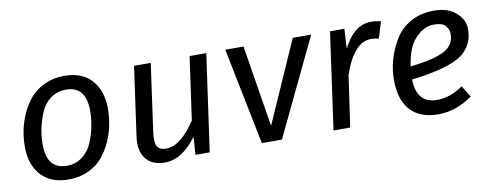

<svg xmlns="http://www.w3.org/2000/svg" viewBox="-52 -778 2637 1029"><g transform="rotate(-10 1266.5 -263.5)"><path d="M321.8 -464.8Q273.9 -464.8 237.5 -438Q201.2 -411.1 183.1 -367.7Q147.9 -283.2 147.9 -195.8Q147.9 -62 256.8 -62Q304.7 -62 340.8 -89.1Q377 -116.2 395 -159.7Q430.2 -244.1 430.2 -331.1Q429.7 -464.8 321.8 -464.8ZM325.2 -539.1Q422.4 -539.1 474.1 -481Q525.9 -422.9 525.9 -326.7Q525.4 -230.5 489.3 -149.4Q468.8 -104 439.5 -68.6Q410.2 -33.2 361.6 -10.5Q313 12.2 253.9 12.2Q156.7 12.2 104.2 -45.9Q51.8 -104 51.8 -200.2Q51.8 -296.4 89.4 -378.9Q109.9 -423.8 139.9 -459Q169.9 -494.1 218 -516.6Q266.1 -539.1 325.2 -539.1Z M797.9 -60.1Q875 -60.1 957.5 -184.1L1005.9 -526.9H1096.7L1022.5 0H944.8L951.7 -97.2Q871.6 11.7 777.8 12.2Q708 12.2 673.8 -31.5Q639.6 -75.2 650.9 -151.9L703.6 -526.9H794.4L742.7 -155.8Q735.8 -102.5 748.8 -81.3Q761.7 -60.1 797.9 -60.1Z M1415.5 0H1306.2L1200.2 -526.9H1299.3L1371.1 -83L1567.4 -526.9H1667.5Z M1995.1 -539.1Q2020 -539.1 2048.3 -532.2L2021 -442.9Q2002 -447.8 1978 -448.2Q1885.3 -448.2 1827.1 -278.8L1787.1 0H1696.3L1770 -526.9H1848.1L1842.3 -418.9Q1900.9 -539.1 1995.1 -539.1Z M2404.3 -401.9Q2404.3 -425.8 2387.2 -445.8Q2370.1 -465.8 2325.2 -465.8Q2280.3 -465.8 2242.7 -434.8Q2205.1 -403.8 2187.5 -361.6Q2169.9 -319.3 2163.1 -266.1Q2287.1 -280.3 2345.7 -309.1Q2404.3 -337.9 2404.3 -401.9ZM2434.1 -273.4Q2360.8 -220.2 2158.2 -195.8Q2161.1 -64.9 2272.5 -64.9Q2344.2 -64.9 2413.1 -113.8L2452.1 -51.8Q2363.3 12.2 2265.1 12.2Q2167 12.2 2114.5 -44.4Q2062 -101.1 2062 -210.7Q2062 -320.3 2122.6 -423.8Q2152.8 -475.6 2207.5 -507.3Q2262.2 -539.1 2337.9 -539.1Q2413.6 -539.1 2457 -500Q2500.5 -460.9 2500.5 -411.4Q2500.5 -361.8 2481.9 -328.4Q2463.4 -294.9 2434.1 -273.4Z"/></g></svg>

Font: FiraSans-Italic
Style: Italic
Weight: 400
Italic angle: -8°
Designer: Carrois Corporate & Edenspiekermann AG
Foundry: Carrois Corporate GbR & Edenspiekermann AG
Version: Version 3.106;PS 003.106;hotconv 1.0.70;makeotf.lib2.5.58329